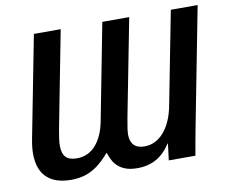

<svg xmlns="http://www.w3.org/2000/svg" viewBox="-77 -785 1063 892"><g transform="rotate(-10 454.5 -339.0)"><path d="M501.5 9.8Q462.9 9.8 438.5 -2Q416 -12.2 400.4 -31Q384.8 -49.8 374 -84.5H371.6Q356 -65.9 341.6 -52.5Q327.1 -39.1 314.9 -29.8Q287.6 -9.8 257.1 0Q226.6 9.8 189.9 9.8Q114.3 9.8 75 -28.1Q35.6 -65.9 35.6 -140.1Q35.6 -170.4 43 -208.5L136.2 -688H262.7L174.8 -234.4Q164.6 -180.2 164.6 -155.8Q164.6 -118.7 180.9 -101.3Q197.3 -84 232.9 -84Q286.1 -84 321.5 -123.3Q356.9 -162.6 370.6 -231L459 -688H585.9L496.6 -229Q485.8 -172.4 485.8 -150.9Q485.8 -118.2 502.7 -101.1Q519.5 -84 552.2 -84Q604.5 -84 643.1 -127.7Q681.6 -171.4 696.8 -248.5L782.2 -688H908.7L800.3 -128.9Q794.4 -98.1 788.6 -66.2Q782.7 -34.2 776.9 -0.5H651.4L661.1 -78.6L659.2 -78.1Q630.4 -33.7 592 -12Q553.7 9.8 501.5 9.8Z"/></g></svg>

Font: Arimo SemiBold
Style: Italic
Weight: 600
Italic angle: -12°
Version: Version 1.33